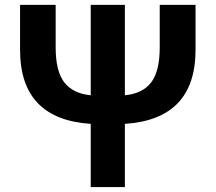

<svg xmlns="http://www.w3.org/2000/svg" viewBox="-20 -760 877 780"><path d="M628.9 -740.2H774.4V-557.6Q774.4 -275.4 487.3 -256.8V0H348.6V-256.8Q61.5 -275.4 61.5 -557.6V-740.2H206.1V-567.4Q206.1 -470.7 241.2 -425.3Q276.4 -379.9 348.6 -373V-740.2H487.3V-373Q559.6 -379.9 594.2 -425.3Q628.9 -470.7 628.9 -567.4Z"/></svg>

Font: Gen Shin Gothic Bold
Style: Bold
Weight: 700
Designer: [Source Han Sans]
Ryoko NISHIZUKA  (kana & ideographs); Paul D. Hunt (Latin, Greek & Cyrillic); Wenlong ZHANG  (bopomofo
Version: Version 1.002.20150607